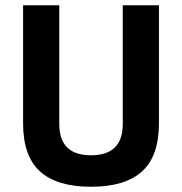

<svg xmlns="http://www.w3.org/2000/svg" viewBox="-20 -700 694 732"><path d="M206 -227Q206 -108 327 -108Q448 -108 448 -227V-680H586V-230Q586 -105 521.5 -46.5Q457 12 327 12Q197 12 132.5 -46.5Q68 -105 68 -230V-680H206Z"/></svg>

Font: TitilliumText
Style: ExtraBold
Weight: 800
Designer: Accademia di Belle Arti di Urbino and others
Foundry: Accademia di Belle Arti di Urbino and others.
Version: Version 60.001